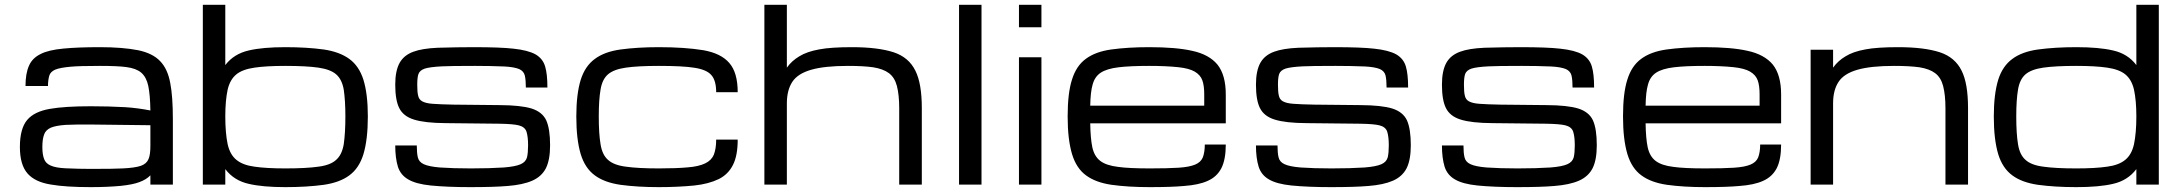

<svg xmlns="http://www.w3.org/2000/svg" viewBox="-20 -770 9091 801"><path d="M359.4 10.7Q253.9 10.7 192.9 0Q126.5 -10.3 95.2 -45.9Q63 -82 63 -156.7Q63 -233.4 93.3 -269.5Q123 -304.7 188.5 -315.9Q249.5 -326.7 359.4 -326.7Q434.1 -326.7 503.4 -322.8Q556.2 -319.3 607.4 -309.1Q606.4 -374 598.6 -411.6Q590.8 -448.2 569.3 -466.8Q548.3 -484.9 506.8 -490.2Q471.2 -495.1 397 -495.1Q310.5 -495.1 274.9 -491.7Q230.5 -487.8 210.4 -479.5Q190.4 -470.7 185.5 -454.1Q180.2 -435.1 180.2 -411.1H86.4Q86.4 -463.9 101.1 -496.1Q114.7 -527.8 149.9 -544.9Q182.1 -561.5 245.1 -567.4Q305.2 -573.2 397 -573.2Q491.2 -573.2 556.2 -560.5Q616.7 -547.9 647.9 -515.1Q679.7 -482.4 690.4 -422.9Q701.2 -367.7 701.2 -270.5V0H607.4V-38.6Q590.8 -21 561.5 -10.3Q535.2 0 483.9 5.4Q427.7 10.7 359.4 10.7ZM359.4 -65.4Q457.5 -65.4 492.7 -67.4Q542.5 -69.8 567.4 -78.1Q591.8 -86.9 599.6 -106.4Q607.4 -124 607.4 -161.1V-247.6L359.4 -250.5Q293.5 -251 253.4 -249Q212.9 -246.1 191.9 -237.3Q170.4 -227.5 164.1 -209Q156.7 -189.5 156.7 -156.7Q156.7 -125 164.1 -106.4Q170.9 -87.9 191.9 -79.1Q212.9 -69.8 253.4 -67.9Q308.6 -65.4 359.4 -65.4Z M1170.4 10.7Q1076.2 10.7 1018.1 -2.9Q956.1 -16.6 919.9 -64.5V0H826.2V-750H919.9V-498.5Q955.6 -545.4 1018.1 -559.6Q1076.2 -573.2 1170.4 -573.2Q1259.8 -573.2 1331.1 -563.5Q1396.5 -553.7 1437 -524.4Q1478 -494.6 1496.1 -437.5Q1514.6 -377.4 1514.6 -284.2Q1514.6 -188 1496.1 -126.5Q1478 -67.9 1437 -38.1Q1397.5 -8.8 1331.1 1Q1259.8 10.7 1170.4 10.7ZM1420.9 -284.2Q1420.9 -349.6 1414.1 -396Q1406.7 -438.5 1382.8 -459.5Q1358.9 -480.5 1308.6 -487.8Q1258.3 -495.1 1170.4 -495.1Q1090.8 -495.1 1041.5 -487.8Q991.2 -480.5 965.8 -459.5Q939.5 -438 929.7 -396Q919.9 -350.1 919.9 -284.2Q919.9 -215.8 929.7 -168.5Q939.5 -125 965.8 -103.5Q992.7 -81.1 1041.5 -74.7Q1090.8 -67.4 1170.4 -67.4Q1257.8 -67.4 1308.6 -74.7Q1358.9 -81.1 1382.8 -103.5Q1406.7 -124.5 1414.1 -168.5Q1420.9 -216.3 1420.9 -284.2Z M1777.3 3.9Q1715.3 -2.4 1683.1 -21.5Q1651.4 -39.6 1640.1 -74.2Q1628.9 -110.8 1628.9 -163.1H1718.8Q1718.8 -131.8 1723.1 -113.8Q1727.5 -94.2 1748 -85Q1768.6 -75.2 1814.9 -71.3Q1870.6 -67.4 1944.3 -67.4Q2022.5 -67.4 2082 -71.3Q2130.9 -75.2 2152.3 -85Q2173.3 -94.2 2178.7 -113.8Q2183.1 -132.8 2183.1 -164.1Q2183.1 -199.7 2176.3 -221.2Q2169.4 -240.7 2144 -247.1Q2121.6 -252.9 2063 -253.9L1839.4 -256.3Q1752.9 -256.8 1707.5 -271Q1662.6 -284.7 1645.5 -319.3Q1628.9 -352.1 1628.9 -417Q1628.9 -475.1 1647.5 -508.3Q1665.5 -540 1704.6 -554.2Q1741.2 -567.9 1806.2 -570.8Q1891.6 -573.2 1957 -573.2Q2067.4 -573.2 2122.6 -566.9Q2183.1 -560.5 2214.4 -543Q2245.1 -524.9 2254.4 -492.2Q2263.7 -460.9 2263.7 -404.8H2173.8Q2173.8 -436.5 2169.4 -455.1Q2165 -473.1 2146 -481.9Q2124 -490.7 2083.5 -492.7Q2024.9 -495.1 1961.9 -495.1Q1858.4 -495.1 1823.7 -493.2Q1774.4 -490.7 1752.4 -483.9Q1731 -476.6 1725.6 -460.9Q1720.7 -446.8 1720.7 -417Q1720.7 -385.7 1724.1 -372.6Q1727.1 -355.5 1740.7 -347.7Q1755.9 -338.9 1785.6 -336.9Q1817.4 -334.5 1872.1 -333.5L2064.9 -331.5Q2151.9 -331.1 2197.3 -317.4Q2242.2 -303.2 2258.8 -268.1Q2274.9 -232.4 2274.9 -164.1Q2274.9 -103 2257.3 -67.9Q2239.3 -33.2 2200.2 -16.1Q2161.1 1 2097.7 5.9Q2042.5 10.7 1941.9 10.7Q1846.7 10.7 1777.3 3.9Z M2728.5 10.7Q2639.6 10.7 2568.4 1Q2501.5 -8.8 2461.9 -38.1Q2420.9 -67.9 2402.8 -126.5Q2384.3 -188 2384.3 -284.2Q2384.3 -377.4 2402.8 -437.5Q2420.9 -494.6 2461.9 -524.4Q2502 -554.2 2568.4 -563.5Q2639.6 -573.2 2728.5 -573.2Q2836.9 -573.2 2914.6 -560.5Q2988.3 -547.4 3022.5 -507.3Q3057.6 -467.3 3057.6 -385.3H2967.8Q2967.8 -433.6 2948.2 -456.1Q2928.7 -479.5 2877 -487.3Q2829.6 -495.1 2728.5 -495.1Q2641.1 -495.1 2590.8 -487.8Q2540 -480.5 2516.1 -459.5Q2492.2 -438.5 2485.4 -396Q2478 -354 2478 -284.2Q2478 -211.9 2485.4 -168.5Q2492.2 -124.5 2516.1 -103.5Q2540 -81.1 2590.8 -74.7Q2641.1 -67.4 2728.5 -67.4Q2802.2 -67.4 2849.1 -71.8Q2894.5 -75.2 2921.9 -88.4Q2948.2 -101.1 2958 -124.5Q2967.8 -149.9 2967.8 -187.5H3057.6Q3057.6 -121.1 3038.1 -82.5Q3018.1 -42.5 2978.5 -22.9Q2936 -2.4 2876.5 3.9Q2807.1 10.7 2728.5 10.7Z M3168.9 -750H3262.7V-487.8Q3283.2 -516.6 3314.9 -535.2Q3346.2 -554.7 3397.9 -564Q3445.8 -573.2 3534.2 -573.2Q3642.6 -573.2 3708.5 -551.8Q3771.5 -530.8 3798.8 -475.1Q3825.7 -421.9 3825.7 -318.8V0H3731.4V-318.8Q3731.4 -374 3721.7 -411.6Q3712.4 -446.8 3688.5 -464.8Q3665 -482.4 3623 -489.3Q3581.1 -495.1 3517.6 -495.1Q3419.9 -495.1 3364.3 -479Q3308.1 -462.9 3285.6 -428.7Q3262.7 -394 3262.7 -338.9V0H3168.9Z M3981 -750H4074.7V0H3981Z M4231 -531.2H4324.7V0H4231ZM4231 -750H4324.7V-656.2H4231Z M5093.8 -167Q5093.8 -104 5075.2 -67.9Q5056.2 -31.7 5017.6 -15.1Q4981 1.5 4919.4 5.9Q4867.7 10.7 4776.9 10.7Q4687 10.7 4617.2 1Q4550.8 -8.8 4511.2 -38.1Q4470.7 -67.4 4452.6 -126.5Q4434.1 -188 4434.1 -284.2Q4434.1 -381.8 4452.1 -437.5Q4469.7 -495.1 4509.8 -524.4Q4549.8 -554.2 4615.2 -563.5Q4685.1 -573.2 4774.4 -573.2Q4886.2 -573.2 4953.1 -558.1Q5023.9 -543 5059.1 -500.5Q5093.8 -457 5093.8 -376V-255.4H4528.3Q4529.3 -192.4 4537.1 -155.3Q4545.4 -117.7 4570.3 -98.6Q4595.2 -79.6 4645 -73.7Q4689.5 -67.4 4776.9 -67.4Q4851.1 -67.4 4897 -70.3Q4941.9 -73.2 4966.3 -83.5Q4989.7 -93.3 4998 -113.3Q5006.3 -135.3 5006.3 -167ZM4774.4 -495.1Q4694.8 -495.1 4646.5 -489.3Q4597.7 -483.4 4572.3 -466.8Q4546.9 -450.2 4538.1 -416.5Q4529.3 -386.2 4528.3 -329.1H5003.9V-376Q5003.9 -413.1 4996.1 -434.6Q4988.3 -457 4964.4 -471.2Q4940.9 -484.9 4895.5 -489.7Q4842.8 -495.1 4774.4 -495.1Z M5368.2 3.9Q5306.2 -2.4 5273.9 -21.5Q5242.2 -39.6 5231 -74.2Q5219.7 -110.8 5219.7 -163.1H5309.6Q5309.6 -131.8 5314 -113.8Q5318.4 -94.2 5338.9 -85Q5359.4 -75.2 5405.8 -71.3Q5461.4 -67.4 5535.2 -67.4Q5613.3 -67.4 5672.9 -71.3Q5721.7 -75.2 5743.2 -85Q5764.2 -94.2 5769.5 -113.8Q5773.9 -132.8 5773.9 -164.1Q5773.9 -199.7 5767.1 -221.2Q5760.3 -240.7 5734.9 -247.1Q5712.4 -252.9 5653.8 -253.9L5430.2 -256.3Q5343.8 -256.8 5298.3 -271Q5253.4 -284.7 5236.3 -319.3Q5219.7 -352.1 5219.7 -417Q5219.7 -475.1 5238.3 -508.3Q5256.3 -540 5295.4 -554.2Q5332 -567.9 5397 -570.8Q5482.4 -573.2 5547.9 -573.2Q5658.2 -573.2 5713.4 -566.9Q5773.9 -560.5 5805.2 -543Q5835.9 -524.9 5845.2 -492.2Q5854.5 -460.9 5854.5 -404.8H5764.6Q5764.6 -436.5 5760.3 -455.1Q5755.9 -473.1 5736.8 -481.9Q5714.8 -490.7 5674.3 -492.7Q5615.7 -495.1 5552.7 -495.1Q5449.2 -495.1 5414.6 -493.2Q5365.2 -490.7 5343.3 -483.9Q5321.8 -476.6 5316.4 -460.9Q5311.5 -446.8 5311.5 -417Q5311.5 -385.7 5314.9 -372.6Q5317.9 -355.5 5331.5 -347.7Q5346.7 -338.9 5376.5 -336.9Q5408.2 -334.5 5462.9 -333.5L5655.8 -331.5Q5742.7 -331.1 5788.1 -317.4Q5833 -303.2 5849.6 -268.1Q5865.7 -232.4 5865.7 -164.1Q5865.7 -103 5848.1 -67.9Q5830.1 -33.2 5791 -16.1Q5752 1 5688.5 5.9Q5633.3 10.7 5532.7 10.7Q5437.5 10.7 5368.2 3.9Z M6144 3.9Q6082 -2.4 6049.8 -21.5Q6018.1 -39.6 6006.8 -74.2Q5995.6 -110.8 5995.6 -163.1H6085.4Q6085.4 -131.8 6089.8 -113.8Q6094.2 -94.2 6114.7 -85Q6135.3 -75.2 6181.6 -71.3Q6237.3 -67.4 6311 -67.4Q6389.2 -67.4 6448.7 -71.3Q6497.6 -75.2 6519 -85Q6540 -94.2 6545.4 -113.8Q6549.8 -132.8 6549.8 -164.1Q6549.8 -199.7 6543 -221.2Q6536.1 -240.7 6510.7 -247.1Q6488.3 -252.9 6429.7 -253.9L6206.1 -256.3Q6119.6 -256.8 6074.2 -271Q6029.3 -284.7 6012.2 -319.3Q5995.6 -352.1 5995.6 -417Q5995.6 -475.1 6014.2 -508.3Q6032.2 -540 6071.3 -554.2Q6107.9 -567.9 6172.9 -570.8Q6258.3 -573.2 6323.7 -573.2Q6434.1 -573.2 6489.3 -566.9Q6549.8 -560.5 6581.1 -543Q6611.8 -524.9 6621.1 -492.2Q6630.4 -460.9 6630.4 -404.8H6540.5Q6540.5 -436.5 6536.1 -455.1Q6531.7 -473.1 6512.7 -481.9Q6490.7 -490.7 6450.2 -492.7Q6391.6 -495.1 6328.6 -495.1Q6225.1 -495.1 6190.4 -493.2Q6141.1 -490.7 6119.1 -483.9Q6097.7 -476.6 6092.3 -460.9Q6087.4 -446.8 6087.4 -417Q6087.4 -385.7 6090.8 -372.6Q6093.8 -355.5 6107.4 -347.7Q6122.6 -338.9 6152.3 -336.9Q6184.1 -334.5 6238.8 -333.5L6431.6 -331.5Q6518.6 -331.1 6564 -317.4Q6608.9 -303.2 6625.5 -268.1Q6641.6 -232.4 6641.6 -164.1Q6641.6 -103 6624 -67.9Q6606 -33.2 6566.9 -16.1Q6527.8 1 6464.4 5.9Q6409.2 10.7 6308.6 10.7Q6213.4 10.7 6144 3.9Z M7410.6 -167Q7410.6 -104 7392.1 -67.9Q7373 -31.7 7334.5 -15.1Q7297.9 1.5 7236.3 5.9Q7184.6 10.7 7093.8 10.7Q7003.9 10.7 6934.1 1Q6867.7 -8.8 6828.1 -38.1Q6787.6 -67.4 6769.5 -126.5Q6751 -188 6751 -284.2Q6751 -381.8 6769 -437.5Q6786.6 -495.1 6826.7 -524.4Q6866.7 -554.2 6932.1 -563.5Q7002 -573.2 7091.3 -573.2Q7203.1 -573.2 7270 -558.1Q7340.8 -543 7376 -500.5Q7410.6 -457 7410.6 -376V-255.4H6845.2Q6846.2 -192.4 6854 -155.3Q6862.3 -117.7 6887.2 -98.6Q6912.1 -79.6 6961.9 -73.7Q7006.3 -67.4 7093.8 -67.4Q7168 -67.4 7213.9 -70.3Q7258.8 -73.2 7283.2 -83.5Q7306.6 -93.3 7314.9 -113.3Q7323.2 -135.3 7323.2 -167ZM7091.3 -495.1Q7011.7 -495.1 6963.4 -489.3Q6914.6 -483.4 6889.2 -466.8Q6863.8 -450.2 6855 -416.5Q6846.2 -386.2 6845.2 -329.1H7320.8V-376Q7320.8 -413.1 7313 -434.6Q7305.2 -457 7281.2 -471.2Q7257.8 -484.9 7212.4 -489.7Q7159.7 -495.1 7091.3 -495.1Z M7533.7 -562.5H7627.4V-487.8Q7647.9 -516.6 7679.7 -535.2Q7710.9 -554.7 7762.7 -564Q7810.5 -573.2 7898.9 -573.2Q8007.3 -573.2 8073.2 -551.8Q8136.2 -530.8 8163.6 -475.1Q8190.4 -421.9 8190.4 -318.8V0H8096.2V-318.8Q8096.2 -374 8086.4 -411.6Q8077.1 -446.8 8053.2 -464.8Q8029.8 -482.4 7987.8 -489.3Q7945.8 -495.1 7882.3 -495.1Q7784.7 -495.1 7729 -479Q7672.9 -462.9 7650.4 -428.7Q7627.4 -394 7627.4 -338.9V0H7533.7Z M8642.1 10.7Q8553.2 10.7 8481.9 1Q8415 -8.8 8375.5 -38.1Q8334.5 -67.9 8316.4 -126.5Q8297.9 -188 8297.9 -284.2Q8297.9 -377.4 8316.4 -437.5Q8334.5 -494.6 8375.5 -524.4Q8415.5 -554.2 8481.9 -563.5Q8553.2 -573.2 8642.1 -573.2Q8736.8 -573.2 8794.9 -559.6Q8856.9 -545.9 8892.6 -498.5V-750H8986.3V0H8892.6V-64.5Q8856.4 -16.6 8794.9 -2.9Q8736.8 10.7 8642.1 10.7ZM8892.6 -284.2Q8892.6 -350.1 8882.8 -396Q8873 -438 8846.7 -459.5Q8821.3 -480.5 8771 -487.8Q8721.7 -495.1 8642.1 -495.1Q8554.7 -495.1 8504.4 -487.8Q8453.6 -480.5 8429.7 -459.5Q8405.8 -438.5 8398.9 -396Q8391.6 -354 8391.6 -284.2Q8391.6 -211.9 8398.9 -168.5Q8405.8 -124.5 8429.7 -103.5Q8453.6 -81.1 8504.4 -74.7Q8554.7 -67.4 8642.1 -67.4Q8721.7 -67.4 8771 -74.7Q8819.8 -81.1 8846.7 -103.5Q8873 -125 8882.8 -168.5Q8892.6 -215.8 8892.6 -284.2Z"/></svg>

Font: Michroma+
Style: Regular
Weight: 400
Designer: beogot
Foundry: beogot
Version: Version